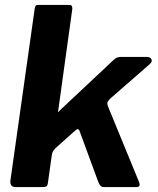

<svg xmlns="http://www.w3.org/2000/svg" viewBox="-20 -762 644 782"><path d="M546.8 -19.6Q549.8 -12.1 548 -6.1Q546.2 0 534.3 0H403.5Q393.1 0 387.7 -7.3Q382.4 -14.7 379 -24.4L304.2 -228Q299.4 -242.7 286.3 -230.3L205.5 -158Q201.5 -154 197.2 -147.9Q193 -141.7 191.2 -131.8L175.5 -19.6Q173.8 -6.1 169.1 -3.1Q164.4 0 150 0H44.6Q31.2 0 26.2 -7.1Q21.2 -14.3 22.2 -25.3L121.4 -727.3Q123.1 -736.9 126 -739.4Q128.9 -742 136.1 -742H263.5Q271.4 -742 273.5 -735.2Q275.7 -728.4 273.7 -719.6L216.8 -309.2Q215.8 -303.8 217.5 -305.6Q219.2 -307.4 225.5 -314.1L442.9 -518.1Q451 -525.6 457.7 -527.8Q464.4 -530 470.9 -530H577.7Q592.1 -530 596.7 -520.9Q601.2 -511.7 591.1 -501.9L428.7 -360.2Q422.9 -354 419.2 -348.3Q415.6 -342.6 418.7 -331.4L546.8 -19.6Z"/></svg>

Font: Libre Franklin Thin
Style: Italic
Weight: 100
Italic angle: -8°
Designer: Pablo Impallari, Rodrigo Fuenzalida, Nhung Nguyen
Foundry: Impallari Type
Version: Version 3.000